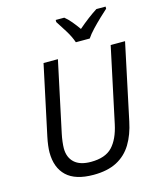

<svg xmlns="http://www.w3.org/2000/svg" viewBox="-136 -1041 960 1149"><g transform="rotate(-15 344.0 -467.0)"><path d="M300 10Q188 10 133.5 -41.5Q79 -93 79 -188Q79 -205 82 -230Q85 -255 91 -283L183 -714H272L179 -278Q174 -255 171 -230Q168 -205 168 -189Q168 -133 202.5 -101Q237 -69 305 -69Q394 -69 437.5 -115Q481 -161 500 -250L599 -714H688L588 -243Q572 -165 537.5 -108Q503 -51 445 -20.5Q387 10 300 10ZM402 -784Q389 -822 364 -862Q339 -902 320 -931V-944H373Q393 -928 413 -904Q433 -880 452 -853Q483 -880 514 -903.5Q545 -927 572 -944H629V-931Q612 -916 584 -889.5Q556 -863 529.5 -835Q503 -807 488 -784Z"/></g></svg>

Font: Manna Sans
Style: Italic
Weight: 400
Italic angle: -12°
Designer: Monotype Design Team
Foundry: Monotype Imaging Inc.
Version: Version 2.001.1; ttfautohint (v1.8.2)